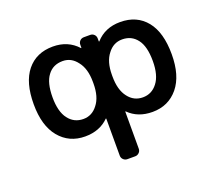

<svg xmlns="http://www.w3.org/2000/svg" viewBox="-124 -731 1249 1102"><g transform="rotate(-20 500.0 -180.0)"><path d="M476.6 197.3Q462.9 197.3 452.6 187.5Q442.4 177.7 442.4 163.1V-62.5Q442.4 -63.5 440.9 -64Q439.5 -64.5 439.5 -63.5Q383.8 -7.8 294.9 -7.8Q197.3 -7.8 137.7 -80.1Q79.1 -151.4 79.1 -282.2Q79.1 -415 135.7 -485.4Q193.4 -556.6 294.9 -556.6Q386.7 -556.6 444.3 -493.2Q444.3 -492.2 445.8 -492.7Q447.3 -493.2 447.3 -494.1V-511.7Q447.3 -526.4 457 -536.1Q466.8 -545.9 481.4 -545.9H519.5Q534.2 -545.9 543.9 -536.1Q553.7 -526.4 553.7 -511.7V-494.1Q553.7 -493.2 555.2 -492.7Q556.6 -492.2 556.6 -493.2Q613.3 -556.6 706.1 -556.6Q807.6 -556.6 865.2 -485.4Q921.9 -415 921.9 -282.2Q921.9 -151.4 863.3 -80.1Q803.7 -7.8 706.1 -7.8Q617.2 -7.8 561.5 -63.5Q561.5 -64.5 560.1 -64Q558.6 -63.5 558.6 -62.5V163.1Q558.6 177.7 548.3 187.5Q538.1 197.3 524.4 197.3ZM682.6 -459Q628.9 -459 594.7 -413.1Q558.6 -368.2 558.6 -287.1V-277.3Q558.6 -195.3 593.8 -150.4Q627.9 -105.5 682.6 -105.5Q737.3 -105.5 771.5 -150.4Q806.6 -195.3 806.6 -282.2Q806.6 -372.1 773.4 -415Q740.2 -459 682.6 -459ZM319.3 -459Q259.8 -459 227.5 -415Q194.3 -372.1 194.3 -282.2Q194.3 -195.3 228.5 -150.4Q262.7 -105.5 319.3 -105.5Q372.1 -105.5 406.2 -150.4Q442.4 -195.3 442.4 -277.3V-287.1Q442.4 -368.2 406.2 -413.1Q372.1 -459 319.3 -459Z"/></g></svg>

Font: Rounded-L Mgen+ 1m medium
Style: Regular
Weight: 500
Designer: [Source Han Sans]
Ryoko NISHIZUKA  (kana & ideographs); Paul D. Hunt (Latin, Greek & Cyrillic); Wenlong ZHANG  (bopomofo
Version: Version 1.059.20150602